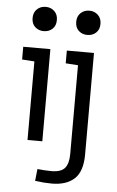

<svg xmlns="http://www.w3.org/2000/svg" viewBox="-57 -674 552 908"><g transform="rotate(5 219.0 -220.0)"><path d="M144.5 189.5 150.4 132.8Q189.5 136.7 217.8 136.7Q262.7 136.7 280.8 115.2Q298.8 93.8 298.8 47.9V-373L240.2 -377V-437.5H369.1V43.9Q369.1 125 331.1 160.2Q293 195.3 223.6 195.3Q187.5 195.3 144.5 189.5ZM91.8 -373 33.2 -377V-437.5H162.1V0H91.8ZM65.4 -577.1Q65.4 -603.5 82 -619.1Q98.6 -634.8 123 -634.8Q147.5 -634.8 164.1 -619.1Q180.7 -603.5 180.7 -577.1Q180.7 -549.8 164.1 -534.7Q147.5 -519.5 123 -519.5Q98.6 -519.5 82 -534.7Q65.4 -549.8 65.4 -577.1ZM272.5 -577.1Q272.5 -603.5 289.1 -619.1Q305.7 -634.8 330.1 -634.8Q354.5 -634.8 371.1 -619.1Q387.7 -603.5 387.7 -577.1Q387.7 -549.8 371.1 -534.7Q354.5 -519.5 330.1 -519.5Q305.7 -519.5 289.1 -534.7Q272.5 -549.8 272.5 -577.1Z"/></g></svg>

Font: Sudo Var
Style: Regular
Weight: 400
Monospace: yes
Designer: Jens Kutilek
Foundry: Jens Kutilek
Version: Version 0.065;FEAKit 1.0